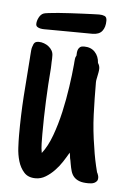

<svg xmlns="http://www.w3.org/2000/svg" viewBox="-42 -506 346 539"><g transform="rotate(5 131.0 -236.5)"><path d="M229.5 -322.3Q229.5 -317.4 228.5 -312Q227.5 -306.6 226.6 -302.2Q225.6 -296.9 224.6 -292.2Q223.6 -287.6 223.6 -283.2Q223.6 -237.8 225.3 -192.1Q227.1 -146.5 234.9 -100.6Q237.3 -83 240.7 -66.4Q244.1 -49.8 248.5 -32.7L249.5 -29.8V-30.8Q251 -27.3 252.2 -23.7Q253.4 -20 253.4 -16.1Q253.4 -10.7 250.7 -7.3Q248 -3.9 244.1 -2Q240.2 0 235.6 0.5Q231 1 227.1 1Q210.9 1 201.4 -2.7Q191.9 -6.3 186 -12.9Q180.2 -19.5 177.5 -28.8Q174.8 -38.1 172.9 -49.3L171.4 -58.1Q169.4 -64.9 168.9 -72.8Q168.5 -76.7 168.2 -76.4Q168 -76.2 167.5 -80.1Q160.6 -67.9 151.6 -54Q142.6 -40 131.1 -28.1Q119.6 -16.1 106.4 -8.1Q93.3 0 78.1 0Q57.1 0 45.7 -12.7Q34.2 -25.4 28.8 -43.7Q23.4 -62 22.5 -81.8Q21.5 -101.6 21.5 -116.2Q21.5 -171.9 25.1 -226.6Q28.8 -281.2 33.2 -336.4Q33.2 -337.9 33.4 -340.3Q33.7 -342.8 33.7 -344.2Q34.2 -351.1 34.7 -356.9Q35.2 -362.8 37.1 -368.2V-367.7Q39.1 -375.5 42.7 -378.9Q46.4 -382.3 54.2 -382.3Q61.5 -382.3 68.8 -379.6Q76.2 -377 82 -372.3Q87.9 -367.7 91.6 -361.3Q95.2 -355 95.2 -347.2Q95.2 -343.3 95.2 -337.9Q95.2 -332.5 94.7 -328.6Q94.7 -325.2 94.5 -320.1Q94.2 -314.9 94.2 -311.5Q90.3 -264.6 88.4 -218.5Q86.4 -172.4 86.4 -125Q86.4 -111.8 86.7 -98.6Q86.9 -85.4 89.4 -72.3Q105.5 -92.8 117.2 -124.8Q128.9 -156.7 137 -192.6Q145 -228.5 150.1 -263.9Q155.3 -299.3 157.7 -326.7Q157.7 -328.1 158 -330.1Q158.2 -332 158.2 -333.5Q158.7 -338.9 159.2 -343.8Q159.7 -348.6 162.6 -353Q162.6 -357.4 163.1 -362.3Q163.6 -367.2 165.5 -371.3Q167.5 -375.5 171.1 -377.9Q174.8 -380.4 181.6 -380.4Q201.2 -380.4 212.4 -368.4Q223.6 -356.4 224.6 -337.9Q227.1 -334 228.3 -330.3Q229.5 -326.7 229.5 -322.3ZM237.8 -458Q237.8 -439.5 229.2 -428.7Q220.7 -418 201.7 -418Q169.9 -418 139.2 -418.5Q108.4 -418.9 76.7 -418.9Q72.8 -418.9 66.9 -418.9Q61 -418.9 55.7 -419.9Q50.3 -420.9 46.4 -423.6Q42.5 -426.3 42.5 -431.6Q42.5 -440.4 47.6 -450.2Q52.7 -460 61 -462.9Q63.5 -463.9 74.7 -465.3Q85.9 -466.8 101.6 -468Q117.2 -469.2 135.3 -470.2Q153.3 -471.2 169.7 -471.9Q186 -472.7 198.7 -473.1Q211.4 -473.6 216.3 -473.6Q225.1 -473.6 231.4 -470.9Q237.8 -468.3 237.8 -458Z"/></g></svg>

Font: Just Another Hand
Style: Regular
Weight: 400
Designer: Astigmatic (AOETI)
Foundry: Astigmatic (AOETI)
Version: Version 1.001